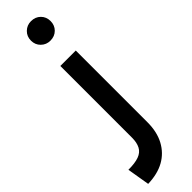

<svg xmlns="http://www.w3.org/2000/svg" viewBox="-349 -749 1003 1003"><g transform="rotate(-45 152.5 -247.0)"><path d="M0 145Q49 145 78 134.5Q107 124 119.5 100Q132 76 132 40V-490H246V40Q246 111 218.5 162Q191 213 141.5 240.5Q92 268 21 270ZM189 -620Q159 -620 138 -640.5Q117 -661 117 -692Q117 -723 138 -743.5Q159 -764 189 -764Q221 -764 241.5 -743.5Q262 -723 262 -692Q262 -661 241.5 -640.5Q221 -620 189 -620Z"/></g></svg>

Font: Alexandria Medium
Style: Regular
Weight: 500
Designer: Mohamed Gaber
Foundry: Kief Type Foundry
Version: Version 5.100